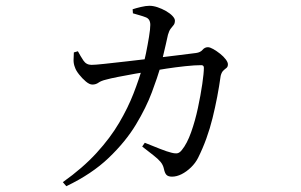

<svg xmlns="http://www.w3.org/2000/svg" viewBox="-20 -583 1040 663"><path d="M197 46Q266 -3 313.5 -55Q361 -107 391.5 -159Q422 -211 441 -260Q460 -309 472 -351Q478 -369 484 -398.5Q490 -428 494.5 -455.5Q499 -483 499 -497Q499 -517 484 -523Q474 -527 461.5 -530.5Q449 -534 439 -537L438 -551Q450 -555 467 -559Q484 -563 496 -563Q509 -563 524 -558Q539 -553 553 -545Q567 -537 575.5 -528Q584 -519 584 -512Q584 -502 579.5 -496.5Q575 -491 569.5 -484Q564 -477 560 -463Q557 -449 552.5 -429.5Q548 -410 543 -389Q538 -368 534 -351Q524 -317 504.5 -264.5Q485 -212 449.5 -153Q414 -94 355.5 -38Q297 18 209 60ZM574 27Q561 27 555 21Q549 15 546 0Q543 -14 534 -24.5Q525 -35 509.5 -47Q494 -59 471 -77L480 -90Q507 -79 532.5 -69Q558 -59 571 -56Q586 -52 593.5 -54Q601 -56 608 -65Q626 -87 640 -126.5Q654 -166 663.5 -210.5Q673 -255 678.5 -293Q684 -331 684 -349Q684 -358 675 -358Q653 -358 620 -354.5Q587 -351 554.5 -346Q522 -341 499 -337Q478 -334 447 -328.5Q416 -323 388 -317.5Q360 -312 346 -308Q329 -304 320 -297.5Q311 -291 299 -291Q289 -291 276.5 -301.5Q264 -312 253 -326Q242 -340 239 -350Q234 -362 234 -375Q234 -388 235 -402L249 -406Q258 -389 268 -374Q278 -359 296 -359Q308 -359 340.5 -362.5Q373 -366 417 -371Q461 -376 507 -381.5Q553 -387 593 -392Q633 -397 657 -400Q672 -402 679.5 -411Q687 -420 698 -420Q705 -420 716.5 -413.5Q728 -407 740 -397.5Q752 -388 759.5 -378Q767 -368 767 -361Q767 -352 761.5 -348Q756 -344 750.5 -338.5Q745 -333 742 -321Q737 -285 730 -248.5Q723 -212 714 -175.5Q705 -139 692.5 -104.5Q680 -70 664 -38Q655 -20 639.5 -5Q624 10 607 18.5Q590 27 574 27Z"/></svg>

Font: Noto Serif TC
Style: Regular
Weight: 400
Designer: Ryoko NISHIZUKA  (kana & ideographs); Frank Grießhammer (Latin, Greek & Cyrillic); Wenlong ZHANG  (bopomofo); Sandoll Co
Foundry: Adobe
Version: Version 2.003-H1;hotconv 1.1.1;makeotfexe 2.6.0